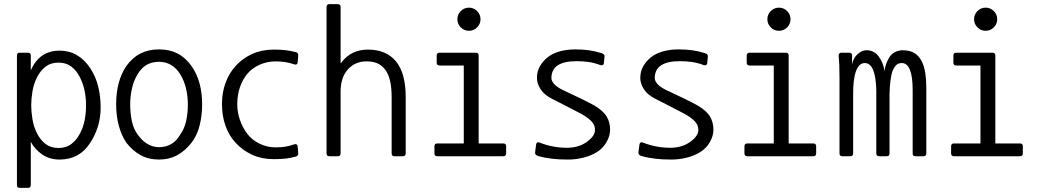

<svg xmlns="http://www.w3.org/2000/svg" viewBox="-20 -713 5040 929"><path d="M62 -445Q62 -458 76 -458H115Q129 -458 129 -445V-372Q170 -468 269 -468Q315 -468 352.5 -446Q390 -424 417 -382.5Q444 -341 455.5 -293Q467 -245 467 -192Q467 -98 415 -19.5Q363 59 269 59Q219 59 183.5 34Q148 9 129 -27V183Q129 196 115 196H76Q62 196 62 183ZM396 -203Q397 -234 390 -270.5Q383 -307 366.5 -339.5Q350 -372 325 -391Q300 -410 263 -410Q226 -410 201 -391Q176 -372 159.5 -339.5Q143 -307 137 -270.5Q131 -234 131 -203Q131 -174 137 -136.5Q143 -99 159.5 -67Q176 -35 201 -16Q226 3 263 3Q300 3 325 -16Q350 -35 367 -67Q384 -99 390.5 -136.5Q397 -174 396 -203Z M889 -208Q889 -247 880 -285Q871 -323 852 -354Q814 -414 749 -414Q681 -414 646 -354Q627 -323 618.5 -285Q610 -247 610 -208Q610 -165 618 -127Q626 -89 646 -62Q690 -1 749 -1Q818 -1 852 -62Q872 -89 880.5 -127Q889 -165 889 -208ZM958 -208Q958 -153 945.5 -104.5Q933 -56 907 -23Q877 16 838 37.5Q799 59 749 59Q699 59 660 37.5Q621 16 591 -23Q567 -59 554.5 -106Q542 -153 542 -208Q542 -321 591 -393Q648 -474 749 -474Q800 -474 838.5 -454.5Q877 -435 907 -393Q958 -320 958 -208Z M1410 45Q1383 52 1361 54.5Q1339 57 1305 57Q1247 57 1201.5 36.5Q1156 16 1122 -20Q1088 -56 1071 -104.5Q1054 -153 1054 -209Q1054 -266 1072 -314Q1090 -362 1123 -397Q1156 -432 1201.5 -452.5Q1247 -473 1305 -473Q1336 -473 1359 -470.5Q1382 -468 1411 -461Q1424 -458 1423 -444L1420 -410Q1418 -398 1406 -401Q1382 -409 1360.5 -412.5Q1339 -416 1314 -416Q1272 -416 1235.5 -399.5Q1199 -383 1176 -355Q1153 -327 1140.5 -289.5Q1128 -252 1128 -209Q1128 -170 1141 -132.5Q1154 -95 1176.5 -65.5Q1199 -36 1235.5 -18Q1272 0 1314 0Q1339 0 1359 -3Q1379 -6 1405 -15Q1416 -18 1420 -8L1423 28Q1424 42 1410 45Z M1943 29Q1943 43 1929 43H1889Q1875 43 1875 29V-242Q1875 -290 1867 -323.5Q1859 -357 1842.5 -377.5Q1826 -398 1805 -407Q1784 -416 1753 -416Q1698 -416 1663 -377Q1628 -338 1628 -269V29Q1628 43 1614 43H1574Q1560 43 1560 29V-679Q1560 -693 1574 -693H1614Q1628 -693 1628 -679V-406Q1656 -443 1688.5 -458Q1721 -473 1760 -473Q1849 -473 1896 -416Q1943 -359 1943 -243Z M2415 -19Q2429 -19 2429 -5V29Q2429 43 2415 43H2096Q2082 43 2082 29V-5Q2082 -19 2096 -19H2224V-396H2107Q2093 -396 2093 -410V-444Q2093 -458 2107 -458H2282Q2296 -458 2296 -444V-19ZM2193 -620Q2193 -643 2209.5 -659.5Q2226 -676 2249 -676Q2272 -676 2288.5 -659.5Q2305 -643 2305 -620Q2305 -597 2288.5 -580.5Q2272 -564 2249 -564Q2226 -564 2209.5 -580.5Q2193 -597 2193 -620Z M2591 -23Q2655 2 2723 2Q2780 2 2819.5 -26.5Q2859 -55 2859 -84Q2859 -111 2837 -131Q2815 -151 2783 -167Q2749 -185 2716.5 -201.5Q2684 -218 2651 -235Q2613 -254 2595.5 -281.5Q2578 -309 2578 -335Q2578 -367 2592 -392Q2606 -417 2630 -436Q2654 -455 2688.5 -464.5Q2723 -474 2762 -474Q2798 -474 2828 -470Q2858 -466 2890 -456Q2897 -454 2901.5 -450Q2906 -446 2905 -440L2902 -408Q2901 -400 2895.5 -398Q2890 -396 2885 -398Q2856 -409 2829 -413Q2802 -417 2769 -417Q2648 -417 2648 -335Q2648 -320 2664 -303.5Q2680 -287 2719 -270Q2757 -252 2787.5 -237.5Q2818 -223 2855 -203Q2899 -177 2915.5 -149Q2932 -121 2932 -85Q2932 -56 2915 -26Q2898 4 2869.5 22Q2841 40 2804 49.5Q2767 59 2729 59Q2705 59 2686.5 58Q2668 57 2651.5 55Q2635 53 2618.5 50Q2602 47 2584 42Q2568 37 2569 25L2574 -14Q2577 -29 2591 -23Z M3091 -23Q3155 2 3223 2Q3280 2 3319.5 -26.5Q3359 -55 3359 -84Q3359 -111 3337 -131Q3315 -151 3283 -167Q3249 -185 3216.5 -201.5Q3184 -218 3151 -235Q3113 -254 3095.5 -281.5Q3078 -309 3078 -335Q3078 -367 3092 -392Q3106 -417 3130 -436Q3154 -455 3188.5 -464.5Q3223 -474 3262 -474Q3298 -474 3328 -470Q3358 -466 3390 -456Q3397 -454 3401.5 -450Q3406 -446 3405 -440L3402 -408Q3401 -400 3395.5 -398Q3390 -396 3385 -398Q3356 -409 3329 -413Q3302 -417 3269 -417Q3148 -417 3148 -335Q3148 -320 3164 -303.5Q3180 -287 3219 -270Q3257 -252 3287.5 -237.5Q3318 -223 3355 -203Q3399 -177 3415.5 -149Q3432 -121 3432 -85Q3432 -56 3415 -26Q3398 4 3369.5 22Q3341 40 3304 49.5Q3267 59 3229 59Q3205 59 3186.5 58Q3168 57 3151.5 55Q3135 53 3118.5 50Q3102 47 3084 42Q3068 37 3069 25L3074 -14Q3077 -29 3091 -23Z M3915 -19Q3929 -19 3929 -5V29Q3929 43 3915 43H3596Q3582 43 3582 29V-5Q3582 -19 3596 -19H3724V-396H3607Q3593 -396 3593 -410V-444Q3593 -458 3607 -458H3782Q3796 -458 3796 -444V-19ZM3693 -620Q3693 -643 3709.5 -659.5Q3726 -676 3749 -676Q3772 -676 3788.5 -659.5Q3805 -643 3805 -620Q3805 -597 3788.5 -580.5Q3772 -564 3749 -564Q3726 -564 3709.5 -580.5Q3693 -597 3693 -620Z M4042 -331Q4042 -373 4041 -397.5Q4040 -422 4038 -444Q4038 -458 4052 -458H4089Q4103 -458 4103 -444L4102 -401Q4109 -433 4130 -451.5Q4151 -470 4172 -470Q4209 -470 4231.5 -440Q4254 -410 4260 -369Q4263 -402 4282 -434Q4301 -466 4344 -470Q4382 -470 4404 -456.5Q4426 -443 4439 -418Q4452 -393 4457 -360Q4462 -327 4462 -290V29Q4462 43 4448 43H4410Q4396 43 4396 30V-276Q4396 -408 4343 -408Q4323 -408 4311 -392Q4299 -376 4293.5 -352Q4288 -328 4285.5 -292Q4283 -256 4284 -216V29Q4284 43 4270 43H4234Q4220 43 4220 29V-276Q4217 -408 4164 -408Q4136 -408 4121.5 -368Q4107 -328 4108 -253V29Q4108 43 4094 43H4056Q4042 43 4042 29Z M4915 -19Q4929 -19 4929 -5V29Q4929 43 4915 43H4596Q4582 43 4582 29V-5Q4582 -19 4596 -19H4724V-396H4607Q4593 -396 4593 -410V-444Q4593 -458 4607 -458H4782Q4796 -458 4796 -444V-19ZM4693 -620Q4693 -643 4709.5 -659.5Q4726 -676 4749 -676Q4772 -676 4788.5 -659.5Q4805 -643 4805 -620Q4805 -597 4788.5 -580.5Q4772 -564 4749 -564Q4726 -564 4709.5 -580.5Q4693 -597 4693 -620Z"/></svg>

Font: NanumGothicCoding
Style: Regular
Weight: 400
Monospace: yes
Designer: Kwon Bruce; Nicolas Noh; Sung-woo Choi; Go-un Cha; Soo-hyun Park;
Foundry: NHN Corporation
Version: Version 2.000;PS 1;hotconv 1.0.49;makeotf.lib2.0.14853